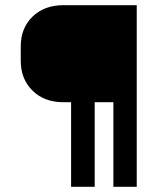

<svg xmlns="http://www.w3.org/2000/svg" viewBox="-20 -720 627 740"><path d="M507 -700V0H417V-326H345V0H254V-326H224Q151 -326 105.5 -370.5Q60 -415 60 -486V-541Q60 -612 105.5 -656Q151 -700 224 -700Z"/></svg>

Font: Bai Jamjuree Medium
Style: Regular
Weight: 500
Version: Version 1.000; ttfautohint (v1.6)